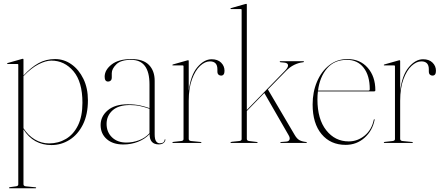

<svg xmlns="http://www.w3.org/2000/svg" viewBox="-20 -743 2295 998"><path d="M102 -433.5V-350.5Q141 -393 180 -414.5Q219 -436 266 -436Q312.5 -436 351.2 -408.8Q390 -381.5 413.5 -333.2Q437 -285 437 -222Q437 -147.5 410.8 -95.2Q384.5 -43 341.2 -16Q298 11 247.5 11Q153.5 11 102 -70.5V214.5Q102 224 114 225.5L164 230.5Q168 231 168 233.5Q168 235.5 165 235.5H29Q27 235.5 27 233.5Q27 230 34 229.5L63 225.5Q75 224 75 215.5V-406.5Q75 -410.5 71 -410.5H19Q17 -410.5 17 -412.5Q17 -414 20 -415.5L94 -436.5Q97 -437.5 99 -437.5Q102 -437.5 102 -433.5ZM247 -428Q218 -428 180.2 -408.8Q142.5 -389.5 102 -347V-76.5Q126 -39 160.8 -18.2Q195.5 2.5 235 2.5Q283.5 2.5 323 -21Q362.5 -44.5 385.5 -91.5Q408.5 -138.5 408.5 -209Q408.5 -317.5 361.8 -372.8Q315 -428 247 -428Z M503 -93Q503 -138 540 -169.5Q577 -201 644 -201Q681 -201 707.8 -195Q734.5 -189 757 -181V-305Q757 -432 661 -432Q608 -432 584.5 -408.5Q561 -385 561 -363V-341Q561 -329 555.2 -324Q549.5 -319 542 -319Q524 -319 524 -344Q524 -379.5 560.2 -407.8Q596.5 -436 663 -436Q724.5 -436 754.2 -405.5Q784 -375 784 -323V-45Q784 -19 791.5 -8.5Q799 2 810.5 2Q833.5 2 836 -17Q836 -19 838 -19Q839.5 -19 839.5 -17Q839.5 -8 830.5 -0.2Q821.5 7.5 805 7.5Q757.5 7.5 757.5 -46Q733 -20 697.2 -6Q661.5 8 621 8Q566.5 8 534.8 -20Q503 -48 503 -93ZM534 -99Q534 -56.5 562.2 -29.2Q590.5 -2 637 -2Q670.5 -2 702.2 -13.8Q734 -25.5 757 -50.5V-177.5Q735 -185.5 710 -191.2Q685 -197 656 -197Q595.5 -197 564.8 -169Q534 -141 534 -99Z M961 -426V-271Q971 -352.5 1006 -393.8Q1041 -435 1080 -435Q1111.5 -435 1129.2 -417.5Q1147 -400 1147 -375Q1147 -350 1129 -350Q1121.5 -350 1115.8 -355Q1110 -360 1110 -372V-383Q1110 -424 1071 -424Q1045.5 -424 1020.2 -400.5Q995 -377 978 -331.2Q961 -285.5 961 -219V-21Q961 -11.5 973 -10L1023 -5Q1027 -4.5 1027 -2Q1027 0 1024 0H879.5Q876 0 876 -2.5Q876 -5 881.5 -5.5L922 -10Q934 -11.5 934 -20V-399Q934 -403 930 -403H878Q876 -403 876 -405Q876 -406.5 879 -408L953 -429Q956 -430 958 -430Q961 -430 961 -426Z M1180 0Q1178 0 1178 -2Q1178 -4.5 1185 -6L1224 -10Q1236 -11.5 1236 -20V-692Q1236 -696 1232 -696H1180Q1178 -696 1178 -698Q1178 -700.5 1181 -701L1255 -722Q1258 -723 1260 -723Q1263 -723 1263 -719V-171.5L1461 -375Q1478 -392.5 1477.2 -404Q1476.5 -415.5 1458.5 -417.5L1438 -419.5Q1434 -420 1434 -422.5Q1434 -425 1438 -425H1555Q1560 -425 1560 -422.5Q1560 -419.5 1553 -419Q1532.5 -417 1509.2 -405.8Q1486 -394.5 1465.5 -373L1372.5 -278L1511.5 -42Q1523 -22 1536 -14.8Q1549 -7.5 1570.5 -5Q1575 -4.5 1575 -2Q1575 0 1572.5 0H1439.5Q1437 0 1437 -2Q1437 -5 1442 -5L1468 -7Q1481 -8 1484.8 -17.2Q1488.5 -26.5 1480 -40.5L1354 -259.5L1263 -166V-21Q1263 -11.5 1275 -10L1315 -5Q1319 -5 1319 -2Q1319 0 1316 0Z M1931 -274Q1931 -268 1924 -268H1632.5Q1630 -248 1630 -226Q1630 -123.5 1675.8 -65.8Q1721.5 -8 1792.5 -8Q1838.5 -8 1875.2 -38Q1912 -68 1923 -120.5Q1924 -123.5 1925 -123.5Q1927.5 -123.5 1927 -119.5Q1916 -63.5 1874.8 -26.8Q1833.5 10 1776.5 10Q1698 10 1651.5 -45.8Q1605 -101.5 1605 -200Q1605 -265 1627.8 -318.5Q1650.5 -372 1691.2 -404Q1732 -436 1786 -436Q1851.5 -436 1891.2 -390.8Q1931 -345.5 1931 -274ZM1783 -432Q1718 -432 1680 -387.5Q1642 -343 1633 -272H1895Q1902 -272 1902 -279Q1902 -350.5 1870 -391.2Q1838 -432 1783 -432Z M2060 -426V-271Q2070 -352.5 2105 -393.8Q2140 -435 2179 -435Q2210.5 -435 2228.2 -417.5Q2246 -400 2246 -375Q2246 -350 2228 -350Q2220.5 -350 2214.8 -355Q2209 -360 2209 -372V-383Q2209 -424 2170 -424Q2144.5 -424 2119.2 -400.5Q2094 -377 2077 -331.2Q2060 -285.5 2060 -219V-21Q2060 -11.5 2072 -10L2122 -5Q2126 -4.5 2126 -2Q2126 0 2123 0H1978.5Q1975 0 1975 -2.5Q1975 -5 1980.5 -5.5L2021 -10Q2033 -11.5 2033 -20V-399Q2033 -403 2029 -403H1977Q1975 -403 1975 -405Q1975 -406.5 1978 -408L2052 -429Q2055 -430 2057 -430Q2060 -430 2060 -426Z"/></svg>

Font: Fraunces 144pt Thin
Style: Regular
Weight: 100
Version: Version 1.000;[f99f86859]